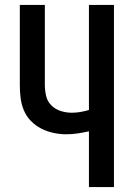

<svg xmlns="http://www.w3.org/2000/svg" viewBox="-20 -755 540 775"><path d="M339 0V-225Q317 -220 294 -216.5Q271 -213 248 -213Q222 -213 196 -218.5Q170 -224 146.5 -236Q123 -248 104.5 -267Q86 -286 76 -310.5Q66 -335 63 -361Q60 -387 60 -413V-735H161V-413Q161 -391 166 -368.5Q171 -346 187 -330Q203 -314 225 -307Q247 -300 270 -300Q287 -300 304.5 -303Q322 -306 339 -311V-735H440V0Z"/></svg>

Font: Iosevka SS18 Semibold
Style: Regular
Weight: 600
Monospace: yes
Designer: Belleve Invis
Foundry: Belleve Invis
Version: Version 25.1.1; ttfautohint (v1.8.4)